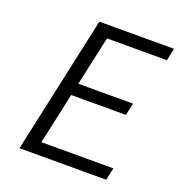

<svg xmlns="http://www.w3.org/2000/svg" viewBox="-121 -761 809 864"><g transform="rotate(20 283.5 -329.0)"><path d="M481.2 0H66.1L209.1 -658H566.5L554.2 -598.9H267.2L149.5 -59.1H494.1ZM155 -304.5 167.9 -363H477.4L465 -304.5Z"/></g></svg>

Font: Ysabeau
Style: Bold Italic
Weight: 700
Italic angle: -12°
Designer: Christian Thalmann (Catharsis Fonts)
Version: Version 2.002